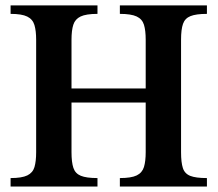

<svg xmlns="http://www.w3.org/2000/svg" viewBox="-20 -680 793 700"><path d="M734.4 0H417V-30.8Q458.5 -30.8 478.5 -40.5Q498.5 -50.3 504.9 -71.3Q511.2 -92.3 511.2 -125V-306.2H240.7V-125Q240.7 -88.4 247.6 -67.9Q254.4 -47.4 274.7 -39.1Q294.9 -30.8 335.4 -30.8V0H18.6V-30.8Q59.6 -30.8 79.6 -40.5Q99.6 -50.3 105.7 -71Q111.8 -91.8 111.8 -125V-535.2Q111.8 -567.9 105.5 -588.9Q99.1 -609.9 79.3 -619.6Q59.6 -629.4 18.6 -629.4V-660.2H335.4V-629.4Q293.9 -629.4 273.9 -619.9Q253.9 -610.4 247.3 -589.8Q240.7 -569.3 240.7 -535.2V-357.4H511.2V-535.2Q511.2 -568.8 504.9 -589.6Q498.5 -610.4 478.3 -619.9Q458 -629.4 417 -629.4V-660.2H734.4V-629.4Q694.8 -629.4 674.6 -621.3Q654.3 -613.3 647.2 -593Q640.1 -572.8 640.1 -535.2V-125Q640.1 -87.9 646.7 -67.4Q653.3 -46.9 673.6 -38.8Q693.8 -30.8 734.4 -30.8Z"/></svg>

Font: Awami Nastaliq
Style: Bold
Weight: 700
Designer: Peter Martin, SIL International
Foundry: SIL International
Version: Version 3.100